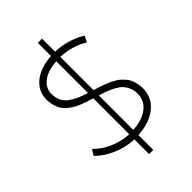

<svg xmlns="http://www.w3.org/2000/svg" viewBox="-271 -914 1142 1142"><g transform="rotate(-45 299.5 -343.0)"><path d="M314 -657.2V-377.9Q336.4 -371.1 349.6 -366.9Q362.8 -362.8 383.8 -355Q404.8 -347.2 417.5 -341.1Q430.2 -335 447.5 -325Q464.8 -314.9 475.3 -304.9Q485.8 -294.9 497.6 -281.2Q509.3 -267.6 515.4 -252.4Q521.5 -237.3 525.6 -218Q529.8 -198.7 529.8 -176.8Q529.8 -101.1 471.2 -53.5Q412.6 -5.9 314 0V125H278.8V1Q212.4 -0.5 147.7 -28.1Q83 -55.7 38.1 -100.1L60.1 -137.2Q101.1 -94.7 159.9 -69.6Q218.8 -44.4 278.8 -42V-344.2Q252.4 -352.1 235.1 -357.9Q217.8 -363.8 194.3 -373.5Q170.9 -383.3 155.8 -393.1Q140.6 -402.8 124 -417.2Q107.4 -431.6 98.1 -448Q88.9 -464.4 82.5 -486.8Q76.2 -509.3 76.2 -535.2Q76.2 -605.5 131.1 -649.9Q186 -694.3 278.8 -700.2V-811H314V-701.2Q365.7 -699.7 417 -684.3Q468.3 -668.9 505.9 -644L486.8 -606Q451.2 -629.4 405.3 -642.6Q359.4 -655.8 314 -657.2ZM121.1 -538.1Q121.1 -505.9 133.1 -481.2Q145 -456.5 168.9 -439.5Q192.9 -422.4 217.3 -411.6Q241.7 -400.9 278.8 -389.2V-655.8Q206.1 -651.4 163.6 -619.9Q121.1 -588.4 121.1 -538.1ZM484.9 -175.8Q485.4 -204.1 475.6 -227.3Q465.8 -250.5 451.4 -265.9Q437 -281.2 412.6 -294.4Q388.2 -307.6 366.9 -315.7Q345.7 -323.7 314 -333V-43Q393.1 -48.3 439 -83.7Q484.9 -119.1 484.9 -175.8Z"/></g></svg>

Font: Montserrat Ultra Light
Style: Regular
Weight: 200
Designer: Julieta Ulanovsky
Foundry: Julieta Ulanovsky
Version: Version 3.001;PS 003.001;hotconv 1.0.70;makeotf.lib2.5.58329